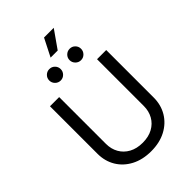

<svg xmlns="http://www.w3.org/2000/svg" viewBox="-314 -1233 1372 1372"><g transform="rotate(-45 372.0 -546.5)"><path d="M372.6 11.7Q286.6 11.7 222.4 -22Q158.2 -55.7 123 -114.3Q87.9 -172.9 87.9 -247.6V-727.5H180.7V-254.9Q180.7 -202.6 203.9 -161.9Q227.1 -121.1 270 -97.7Q313 -74.2 372.6 -74.2Q432.1 -74.2 474.9 -97.7Q517.6 -121.1 540.5 -161.9Q563.5 -202.6 563.5 -254.9V-727.5H656.2V-247.6Q656.2 -172.9 621.1 -114.3Q585.9 -55.7 522.2 -22Q458.5 11.7 372.6 11.7ZM478 -803.2Q454.1 -803.2 437 -820.3Q419.9 -837.4 419.9 -861.3Q419.9 -885.3 437 -902.1Q454.1 -918.9 478 -918.9Q502 -918.9 518.8 -902.1Q535.6 -885.3 535.6 -861.3Q535.6 -837.4 518.8 -820.3Q502 -803.2 478 -803.2ZM272.5 -803.2Q248.5 -803.2 231.4 -820.3Q214.4 -837.4 214.4 -861.3Q214.4 -885.3 231.4 -902.1Q248.5 -918.9 272.5 -918.9Q296.4 -918.9 313.2 -902.1Q330.1 -885.3 330.1 -861.3Q330.1 -837.4 313.2 -820.3Q296.4 -803.2 272.5 -803.2ZM336.9 -970.2 405.3 -1105H503.4L408.7 -970.2Z"/></g></svg>

Font: Adwaita Sans
Style: Regular
Weight: 400
Designer: Rasmus Andersson
Foundry: rsms
Version: Version 4.001;git-9221beed3